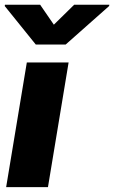

<svg xmlns="http://www.w3.org/2000/svg" viewBox="-22 -774 473 794"><path d="M3.4 0 88.9 -515.6H261.7L176.3 0ZM144 -754.4 200.7 -671.9 284.7 -754.4H430.2L429.2 -749L249.5 -589.8H126L-2.4 -749L-1.5 -754.4Z"/></svg>

Font: Inter Display Extra Bold
Style: Italic
Weight: 800
Italic angle: -9.39999°
Designer: Rasmus Andersson
Foundry: rsms
Version: Version 4.000;git-4fc901f